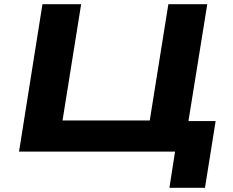

<svg xmlns="http://www.w3.org/2000/svg" viewBox="-20 -725 1112 918"><path d="M790 173 817 0H71L183 -705H368L279 -149H696L785 -705H971L881 -146H1011L960 173Z"/></svg>

Font: Nunito Sans 7pt Expanded ExtraBold
Style: Italic
Weight: 800
Width: 7
Italic angle: -9°
Designer: Vernon Adams
Foundry: Vernon Adams
Version: Version 3.101;gftools[0.9.27]